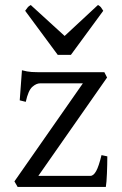

<svg xmlns="http://www.w3.org/2000/svg" viewBox="-20 -740 482 760"><path d="M49.8 0 37.1 -22 308.1 -410.2H139.2Q123.5 -410.2 107.7 -396Q91.8 -381.8 82 -336.9L58.1 -342.8L66.9 -461.9Q88.4 -456.1 105 -455.1Q121.6 -454.1 152.8 -454.1H393.1L403.8 -433.1L131.8 -43.9H337.9Q350.1 -43.9 360.6 -62.7Q371.1 -81.5 381.8 -126L404.8 -121.1Q404.8 -90.3 403.3 -53.7Q401.9 -17.1 398.9 0ZM208.5 -522.9 79.6 -697.3Q86.4 -707 90.1 -711.4Q93.8 -715.8 101.6 -720.2L235.8 -597.7L367.7 -720.2Q376 -715.8 379.4 -711.4Q382.8 -707 388.7 -697.3L260.7 -522.9Z"/></svg>

Font: David Libre
Style: Regular
Weight: 400
Designer: Ismar David, J. Victor Gaultney, Annie Olsen and Meir Sadan
Foundry: Monotype Imaging Inc. & SIL International
Version: Version 1.100; ttfautohint (v1.8.4.7-5d5b)